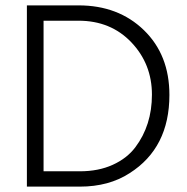

<svg xmlns="http://www.w3.org/2000/svg" viewBox="-20 -694 695 714"><path d="M272 -617H142V-57H277Q346 -57 399 -81Q452 -105 483 -146Q545 -228 545 -342Q545 -456 468.5 -536.5Q392 -617 272 -617ZM277 0H80V-674H272Q420 -674 515 -582Q610 -490 610 -341Q610 -144 462 -50Q385 0 277 0Z"/></svg>

Font: Hind Jalandhar Light
Style: Regular
Weight: 300
Designer: Namrata Goyal
Foundry: Indian Type Foundry
Version: Version 0.702;PS 1.0;hotconv 1.0.81;makeotf.lib2.5.63406